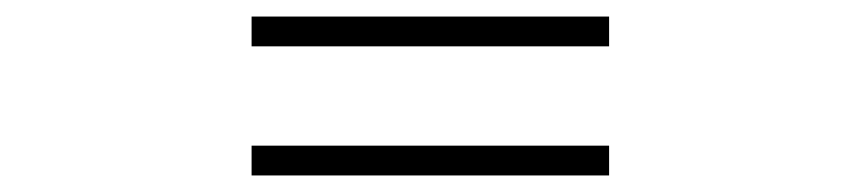

<svg xmlns="http://www.w3.org/2000/svg" viewBox="-20 -496 1040 232"><path d="M284 -440H716V-476H284ZM284 -284H716V-320H284Z"/></svg>

Font: Noto Sans Japanese Regular
Style: Regular
Weight: 400
Designer: Ryoko NISHIZUKA (kana & ideographs); Paul D. Hunt (Latin, Greek & Cyrillic); Wenlong ZHANG (bopomofo); Sandoll Communica
Foundry: Adobe Systems Incorporated
Version: Version 1.000;PS 1;hotconv 1.0.78;makeotf.lib2.5.61930